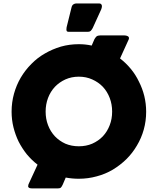

<svg xmlns="http://www.w3.org/2000/svg" viewBox="-20 -1005 900 1091"><path d="M239.3 -371.1Q239.3 -329.1 252.9 -293.9Q266.6 -257.8 292 -230.5Q317.4 -204.1 351.6 -188.5Q386.7 -173.8 427.7 -173.8Q469.7 -173.8 503.9 -188.5Q539.1 -204.1 564.5 -230.5Q589.8 -257.8 603.5 -293.9Q617.2 -329.1 617.2 -371.1Q617.2 -412.1 603.5 -448.2Q589.8 -484.4 564.5 -511.7Q539.1 -538.1 503.9 -553.7Q469.7 -569.3 427.7 -569.3Q386.7 -569.3 351.6 -553.7Q317.4 -538.1 292 -511.7Q266.6 -484.4 252.9 -448.2Q239.3 -412.1 239.3 -371.1ZM45.9 -370.1Q45.9 -423.8 59.6 -472.7Q73.2 -521.5 97.7 -563.5Q123 -606.4 158.2 -641.6Q192.4 -676.8 235.4 -701.2Q277.3 -725.6 326.2 -740.2Q375 -753.9 427.7 -753.9Q447.3 -753.9 464.8 -752Q483.4 -750 501 -746.1Q505.9 -758.8 516.6 -782.2Q521.5 -791 528.3 -797.9Q536.1 -803.7 548.8 -803.7Q594.7 -803.7 687.5 -803.7Q697.3 -803.7 705.1 -799.8Q712.9 -795.9 712.9 -788.1Q712.9 -783.2 711.9 -782.2Q695.3 -746.1 662.1 -672.9Q696.3 -646.5 723.6 -613.3Q751 -580.1 769.5 -541Q789.1 -502.9 799.8 -460Q810.5 -416 810.5 -370.1Q810.5 -317.4 796.9 -268.6Q783.2 -219.7 757.8 -177.7Q733.4 -135.7 698.2 -100.6Q663.1 -66.4 621.1 -41Q578.1 -15.6 529.3 -2.9Q480.5 10.7 427.7 10.7Q389.6 10.7 353.5 3.9Q348.6 16.6 336.9 43Q331.1 55.7 326.2 60.5Q321.3 65.4 310.5 65.4Q260.7 65.4 160.2 65.4Q139.6 65.4 139.6 51.8Q139.6 50.8 140.6 49.8Q140.6 47.9 141.6 43Q154.3 14.6 193.4 -69.3Q159.2 -95.7 131.8 -128.9Q105.5 -162.1 85.9 -200.2Q67.4 -238.3 56.6 -281.2Q45.9 -324.2 45.9 -370.1ZM386.7 -963.9Q389.6 -975.6 397.5 -980.5Q405.3 -985.4 413.1 -985.4Q456.1 -985.4 543 -985.4Q549.8 -985.4 553.7 -982.4Q557.6 -978.5 558.6 -974.6Q559.6 -969.7 558.6 -963.9Q557.6 -959 555.7 -953.1Q539.1 -917 506.8 -845.7Q501 -835 495.1 -829.1Q489.3 -824.2 479.5 -824.2Q443.4 -824.2 370.1 -824.2Q362.3 -824.2 359.4 -828.1Q357.4 -832 357.4 -837.9Q357.4 -843.8 358.4 -849.6Q360.4 -856.4 361.3 -861.3Q370.1 -895.5 386.7 -963.9Z"/></svg>

Font: Cocogoose
Style: Regular
Weight: 400
Designer: Cosimo Lorenzo Pancini
Version: Version 1.000